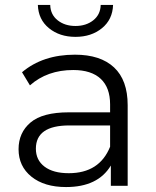

<svg xmlns="http://www.w3.org/2000/svg" viewBox="-20 -751 630 776"><path d="M428 0V-82Q376 5 247 5Q159 5 107 -37Q55 -79 55 -148Q55 -215 103.5 -256Q152 -297 258 -297H425V-329Q425 -397 387 -432.5Q349 -468 276 -468Q171 -468 101 -406L69 -459Q153 -530 283 -530Q386 -530 441 -478.5Q496 -427 496 -326V0ZM125 -150Q125 -104 160 -77.5Q195 -51 258 -51Q382 -51 425 -158V-244H260Q125 -244 125 -150ZM133 -731H183Q184 -692 213 -669Q242 -646 285 -646Q328 -646 357 -669Q386 -692 387 -731H437Q435 -672 392 -637Q349 -602 285 -602Q221 -602 178 -637Q135 -672 133 -731Z"/></svg>

Font: Belfius21
Style: Regular
Weight: 400
Designer: Montserrat's base design by Julieta Ulanovsky, modified by Coast SPRL for Belfius Bank NV.
Foundry: Montserrat's base design by Julieta Ulanovsky, modified by Coast SPRL for Belfius Bank NV.
Version: Version 2.000;FEAKit 1.0